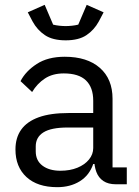

<svg xmlns="http://www.w3.org/2000/svg" viewBox="-20 -763 574 795"><path d="M505 0H460Q428 0 408 -13.5Q388 -27 379 -51Q370 -75 370 -106V-113L401 -84H366Q350 -37 310.5 -12.5Q271 12 217 12Q135 12 89.5 -30Q44 -72 44 -144Q44 -193 68 -226.5Q92 -260 140.5 -277.5Q189 -295 264 -295H366V-346Q366 -401 336 -430Q306 -459 244 -459Q198 -459 166 -438Q134 -417 113 -382L65 -427Q86 -468 132 -498Q178 -528 248 -528Q341 -528 393.5 -482Q446 -436 446 -354V-70H505ZM366 -235H260Q192 -235 160 -215Q128 -195 128 -157V-136Q128 -98 156 -77Q184 -56 230 -56Q270 -56 300.5 -68.5Q331 -81 348.5 -102.5Q366 -124 366 -150ZM252 -596Q198 -596 166 -617.5Q134 -639 115 -674L95 -712L165 -743L200 -661Q212 -658 226 -656.5Q240 -655 252 -655Q264 -655 278 -656.5Q292 -658 304 -661L339 -743L409 -712L389 -674Q370 -639 338 -617.5Q306 -596 252 -596Z"/></svg>

Font: IBM Plex Sans Var
Style: Regular
Weight: 400
Designer: Mike Abbink, Paul van der Laan, Pieter van Rosmalen
Foundry: Bold Monday
Version: Version 3.000